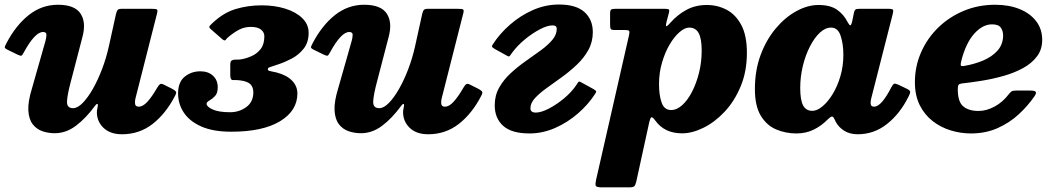

<svg xmlns="http://www.w3.org/2000/svg" viewBox="-26 -558 4564 828"><path d="M2 -372Q42 -448.5 98 -493Q154 -537.5 224 -537.5Q296 -537.5 321.2 -499.5Q346.5 -461.5 329.5 -398.5L279 -204.5Q265 -152.5 263 -122Q261 -91.5 289 -91.5Q308.5 -91.5 330.8 -114.2Q353 -137 374.8 -175.2Q396.5 -213.5 414.5 -261Q432.5 -308.5 443.5 -358.5L473.5 -494.5Q476 -506 479.8 -513Q483.5 -520 498 -520H627.5Q645.5 -520 650.2 -517.5Q655 -515 651.5 -501L558 -133Q555 -121.5 556.5 -109.8Q558 -98 572.5 -98Q590.5 -98 610 -119.5Q629.5 -141 651.5 -179Q657.5 -189.5 663 -194.2Q668.5 -199 679.5 -193.5L714.5 -176Q727 -169.5 731.8 -164.2Q736.5 -159 729.5 -146Q690 -69 632.8 -24Q575.5 21 500 21Q447.5 21 418.5 -8.5Q389.5 -38 392 -80.5L396 -102.5Q396.5 -110 393 -109.8Q389.5 -109.5 384 -102Q344 -47.5 301.2 -15.5Q258.5 16.5 210 16.5Q182.5 16.5 157.2 8Q132 -0.5 115.2 -22Q98.5 -43.5 96.2 -81.5Q94 -119.5 112.5 -179L170 -381Q173.5 -393 174.2 -406.5Q175 -420 159.5 -420Q125 -420 77.5 -333.5Q71 -320.5 66.8 -318.2Q62.5 -316 49.5 -322.5L6.5 -343.5Q-6.5 -350 -5.5 -355Q-4.5 -360 2 -372Z M742 -155Q742 -204.5 770.8 -227.5Q799.5 -250.5 838 -250.5Q872 -250.5 892.5 -231.5Q913 -212.5 913 -181.5Q913 -156 901 -143.5Q889 -131 877 -124.5Q865 -118 865 -110Q865 -98 891 -86Q917 -74 966.5 -74Q1005.5 -74 1036 -96.2Q1066.5 -118.5 1066.5 -160Q1066.5 -182 1053.8 -194.8Q1041 -207.5 1008.5 -211.5Q991.5 -213.5 979.2 -212.8Q967 -212 967 -234V-279.5Q967 -294.5 974.5 -298Q982 -301.5 993.2 -301Q1004.5 -300.5 1016 -302.5Q1038 -306.5 1060.5 -316.8Q1083 -327 1098.5 -347.2Q1114 -367.5 1114 -401.5Q1114 -419 1099.5 -430.5Q1085 -442 1055.5 -442Q1029 -442 1006.8 -430.8Q984.5 -419.5 961.5 -400.5Q951.5 -392.5 947.5 -386.2Q943.5 -380 932.5 -389L884.5 -431Q873.5 -440 877.8 -445.5Q882 -451 891.5 -459.5Q938 -503.5 990.8 -519.2Q1043.5 -535 1102.5 -535Q1158 -535 1204 -520.8Q1250 -506.5 1277.5 -479.8Q1305 -453 1305 -416.5Q1305 -375 1283.5 -348Q1262 -321 1231.8 -305.2Q1201.5 -289.5 1175.5 -281Q1144.5 -270.5 1136.8 -268Q1129 -265.5 1129 -259Q1129 -253 1139.8 -251.2Q1150.5 -249.5 1166.5 -245.5Q1210.5 -234 1233.5 -210.2Q1256.5 -186.5 1256.5 -155Q1256.5 -80.5 1181.8 -35.2Q1107 10 971.5 10Q893.5 10 842.8 -12.2Q792 -34.5 767 -72Q742 -109.5 742 -155Z M1322.5 -372Q1362.5 -448.5 1418.5 -493Q1474.5 -537.5 1544.5 -537.5Q1616.5 -537.5 1641.8 -499.5Q1667 -461.5 1650 -398.5L1599.5 -204.5Q1585.5 -152.5 1583.5 -122Q1581.5 -91.5 1609.5 -91.5Q1629 -91.5 1651.2 -114.2Q1673.5 -137 1695.2 -175.2Q1717 -213.5 1735 -261Q1753 -308.5 1764 -358.5L1794 -494.5Q1796.5 -506 1800.2 -513Q1804 -520 1818.5 -520H1948Q1966 -520 1970.8 -517.5Q1975.5 -515 1972 -501L1878.5 -133Q1875.5 -121.5 1877 -109.8Q1878.5 -98 1893 -98Q1911 -98 1930.5 -119.5Q1950 -141 1972 -179Q1978 -189.5 1983.5 -194.2Q1989 -199 2000 -193.5L2035 -176Q2047.5 -169.5 2052.2 -164.2Q2057 -159 2050 -146Q2010.5 -69 1953.2 -24Q1896 21 1820.5 21Q1768 21 1739 -8.5Q1710 -38 1712.5 -80.5L1716.5 -102.5Q1717 -110 1713.5 -109.8Q1710 -109.5 1704.5 -102Q1664.5 -47.5 1621.8 -15.5Q1579 16.5 1530.5 16.5Q1503 16.5 1477.8 8Q1452.5 -0.5 1435.8 -22Q1419 -43.5 1416.8 -81.5Q1414.5 -119.5 1433 -179L1490.5 -381Q1494 -393 1494.8 -406.5Q1495.5 -420 1480 -420Q1445.5 -420 1398 -333.5Q1391.5 -320.5 1387.2 -318.2Q1383 -316 1370 -322.5L1327 -343.5Q1314 -350 1315 -355Q1316 -360 1322.5 -372Z M2261.5 -91Q2261.5 -72.5 2285 -72.5Q2307.5 -72.5 2340.5 -89.5Q2373.5 -106.5 2405.8 -133.2Q2438 -160 2457.5 -188.5Q2464 -198.5 2467.5 -203.5Q2471 -208.5 2478.5 -204L2534 -173.5Q2540.5 -169.5 2543.8 -166.5Q2547 -163.5 2541 -154Q2511.5 -108 2466.8 -69Q2422 -30 2368 -6.2Q2314 17.5 2257.5 17.5Q2180.5 17.5 2144 -15.2Q2107.5 -48 2107.5 -104Q2107.5 -146.5 2126.8 -180.5Q2146 -214.5 2176.5 -242.5Q2207 -270.5 2241.2 -294.5Q2275.5 -318.5 2306 -340.8Q2336.5 -363 2355.8 -385.8Q2375 -408.5 2375 -434Q2375 -448.5 2357 -448.5Q2334.5 -448.5 2302 -431.5Q2269.5 -414.5 2237.2 -387.8Q2205 -361 2183.5 -332Q2176.5 -322.5 2173 -317.5Q2169.5 -312.5 2162.5 -316.5L2106.5 -347.5Q2100.5 -351.5 2097 -354.5Q2093.5 -357.5 2099.5 -367Q2129 -413 2173.8 -452Q2218.5 -491 2272.5 -514.8Q2326.5 -538.5 2384.5 -538.5Q2458.5 -538.5 2494.5 -506Q2530.5 -473.5 2530.5 -419.5Q2530.5 -377 2511.2 -342.2Q2492 -307.5 2461.2 -278.5Q2430.5 -249.5 2396.2 -224.8Q2362 -200 2331.2 -178Q2300.5 -156 2281 -134.8Q2261.5 -113.5 2261.5 -91Z M2628 -520H2840.5Q2854 -520 2858 -517.2Q2862 -514.5 2858.5 -502L2849 -466Q2844.5 -449 2846.8 -445.5Q2849 -442 2865 -460Q2895 -494 2933.8 -515.2Q2972.5 -536.5 3022 -536.5Q3068.5 -536.5 3107.8 -515.8Q3147 -495 3171 -449.8Q3195 -404.5 3195 -330.5Q3195 -250 3168.2 -185.8Q3141.5 -121.5 3099 -76.2Q3056.5 -31 3007.8 -7Q2959 17 2915.5 17Q2839.5 17 2800 -38Q2787.5 -55 2782.8 -52Q2778 -49 2774 -31.5L2718 225Q2714.5 240 2709.5 245Q2704.5 250 2687 250H2570Q2546 250 2543.2 242.8Q2540.5 235.5 2544.5 218L2686.5 -405.5Q2689.5 -418.5 2687.8 -423.5Q2686 -428.5 2668.5 -428.5H2626.5Q2611 -428.5 2608 -433Q2605 -437.5 2605 -453V-499Q2605 -513.5 2609.8 -516.8Q2614.5 -520 2628 -520ZM2816 -195Q2816 -148 2827.2 -115.8Q2838.5 -83.5 2868 -83.5Q2893 -83.5 2916.5 -105Q2940 -126.5 2958.8 -163Q2977.5 -199.5 2988.8 -245.2Q3000 -291 3000 -339.5Q3000 -391.5 2987 -415.2Q2974 -439 2946.5 -439Q2927 -439 2904.2 -419.2Q2881.5 -399.5 2861.5 -365.5Q2841.5 -331.5 2828.8 -287.5Q2816 -243.5 2816 -195Z M3891.5 -140.5Q3855.5 -68 3799.5 -23.5Q3743.5 21 3673 21Q3638.5 21 3614.5 5.8Q3590.5 -9.5 3578.5 -32Q3575.5 -39 3573.2 -43Q3571 -47 3569.5 -50Q3564.5 -57 3559.5 -55Q3554.5 -53 3544 -43.5Q3517 -15.5 3483.2 1Q3449.5 17.5 3408.5 17.5Q3362 17.5 3321.2 0.2Q3280.5 -17 3255 -58.8Q3229.5 -100.5 3229.5 -174Q3229.5 -254.5 3254.2 -321Q3279 -387.5 3319.8 -435.8Q3360.5 -484 3408.8 -510.2Q3457 -536.5 3504 -536.5Q3554.5 -536.5 3583.8 -516Q3613 -495.5 3629.5 -462.5Q3636 -450 3640.5 -448.8Q3645 -447.5 3649.5 -468L3657 -505Q3659 -513 3663 -516.5Q3667 -520 3679.5 -520H3805.5Q3822.5 -520 3825 -515.8Q3827.5 -511.5 3824 -498L3731 -133Q3728.5 -122.5 3728.5 -113.5Q3728.5 -98 3743.5 -98Q3760 -98 3779 -120.2Q3798 -142.5 3817.5 -181Q3825 -195 3830 -196.8Q3835 -198.5 3847.5 -193L3882 -176.5Q3897 -169.5 3898.8 -163.5Q3900.5 -157.5 3891.5 -140.5ZM3611 -321.5Q3611 -368.5 3599.2 -403.8Q3587.5 -439 3558 -439Q3533 -439 3509.5 -417Q3486 -395 3466.8 -357.5Q3447.5 -320 3436.2 -273.5Q3425 -227 3425 -178.5Q3425 -126.5 3437.5 -103.2Q3450 -80 3477 -80Q3498 -80 3521.2 -99.5Q3544.5 -119 3565 -152.5Q3585.5 -186 3598.2 -229.5Q3611 -273 3611 -321.5Z M3919.5 -203.5Q3919.5 -271.5 3946 -332Q3972.5 -392.5 4019.5 -438.5Q4066.5 -484.5 4129.5 -511Q4192.5 -537.5 4266 -537.5Q4325 -537.5 4370.8 -519Q4416.5 -500.5 4442.5 -466.5Q4468.5 -432.5 4468.5 -386Q4468.5 -344.5 4446 -314.8Q4423.5 -285 4386.2 -264.5Q4349 -244 4303.2 -231Q4257.5 -218 4210.2 -210.2Q4163 -202.5 4121.5 -198Q4111 -196.5 4107.8 -192Q4104.5 -187.5 4104.5 -175Q4104 -119.5 4127.8 -99.5Q4151.5 -79.5 4194 -79.5Q4228 -79.5 4263.2 -98.5Q4298.5 -117.5 4325 -152.5Q4331 -160 4336.2 -163.8Q4341.5 -167.5 4356 -167.5H4416.5Q4436.5 -167.5 4440.5 -162Q4444.5 -156.5 4435 -142.5Q4407 -102 4367.8 -65.5Q4328.5 -29 4276.8 -5.8Q4225 17.5 4161 17.5Q4117 17.5 4074.2 4.5Q4031.5 -8.5 3996.5 -35.5Q3961.5 -62.5 3940.5 -104.2Q3919.5 -146 3919.5 -203.5ZM4131 -273.5Q4176 -281 4214.2 -297.2Q4252.5 -313.5 4276 -340Q4299.5 -366.5 4300 -405Q4300 -424.5 4290 -438.8Q4280 -453 4252 -453Q4211.5 -453 4175.2 -412.5Q4139 -372 4119.5 -295Q4116 -281 4117.5 -276.2Q4119 -271.5 4131 -273.5Z"/></svg>

Font: Besley* Heavy
Style: Italic
Weight: 800
Italic angle: -13°
Designer: Owen Earl
Foundry: indestructible type*
Version: Version 3.000; ttfautohint (v1.8.3)